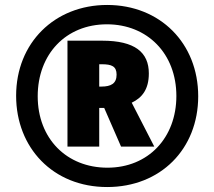

<svg xmlns="http://www.w3.org/2000/svg" viewBox="-20 -744 864 774"><path d="M412 10C627 10 779 -143 779 -356C779 -570 625 -724 412 -724C200 -724 45 -571 45 -358C45 -148 194 10 412 10ZM413 -68C249 -68 132 -185 132 -356C132 -525 245 -646 411 -646C574 -646 691 -528 691 -357C691 -189 578 -68 413 -68ZM252 -153H380V-309H400L468 -153H602L511 -330C553 -350 580 -384 580 -448C580 -533 524 -580 392 -580H252ZM389 -395H380V-485H390C430 -485 450 -477 450 -443C450 -407 427 -395 389 -395Z"/></svg>

Font: Noto Sans Kannada SemiCondensed Black
Style: Regular
Weight: 900
Width: 4
Designer: Jelle Bosma - Monotype Design Team
Foundry: Monotype Imaging Inc.
Version: Version 2.005